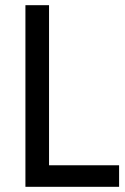

<svg xmlns="http://www.w3.org/2000/svg" viewBox="-20 -720 480 740"><path d="M439 0V-83H169V-700H78V0Z"/></svg>

Font: Advent Pro
Style: SemiBold
Weight: 600
Designer: Andreas Kalpakidis
Foundry: Andreas Kalpakidis
Version: Version 2.002 2008